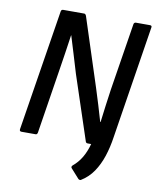

<svg xmlns="http://www.w3.org/2000/svg" viewBox="-92 -726 806 988"><g transform="rotate(10 311.0 -231.5)"><path d="M399 191Q394 194 386 189L343 141Q339 137 339.5 133Q340 129 344 125Q371 103 389.5 72Q408 41 419 0H401Q391 0 389 -10L279 -342Q264 -393 249 -441.5Q234 -490 221 -533H220Q213 -487 206 -437.5Q199 -388 191 -341L139 -11Q137 0 129 0H55Q44 0 45 -11L146 -645Q148 -655 157 -655H267Q274 -655 278 -645L393 -291Q407 -248 420 -204.5Q433 -161 445 -120H447Q452 -162 458 -206.5Q464 -251 470 -293L526 -645Q528 -655 538 -655H610Q622 -655 620 -645L527 -56Q519 -1 503.5 46Q488 93 463 130Q438 167 399 191Z"/></g></svg>

Font: Sofia Sans Semi Condensed SemiBold
Style: Italic
Weight: 600
Italic angle: -9°
Version: Version 4.100